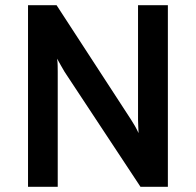

<svg xmlns="http://www.w3.org/2000/svg" viewBox="-20 -720 755 740"><path d="M88 0V-700H198L485 -259Q491.5 -249 499.8 -234.8Q508 -220.5 514 -207Q513.5 -219 512.8 -234Q512 -249 512 -259V-700H627V0H521.5L229 -443Q223 -453 214.8 -467.5Q206.5 -482 200 -494Q202 -482 202.2 -468.2Q202.5 -454.5 202.5 -443V0Z"/></svg>

Font: Overpass SemiBold
Style: Regular
Weight: 600
Designer: Delve Withrington, Dave Bailey, Thomas Jockin
Foundry: Delve Fonts LLC
Version: Version 4.000